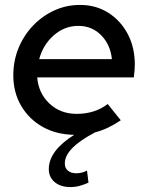

<svg xmlns="http://www.w3.org/2000/svg" viewBox="-20 -537 602 779"><path d="M266 222Q226 222 202 202Q178 182 178 149Q178 75 281 10Q209 9 153.5 -22Q98 -53 66 -107.5Q34 -162 34 -231Q34 -290 55 -341.5Q76 -393 113.5 -432.5Q151 -472 200 -494.5Q249 -517 305 -517Q369 -517 419 -485.5Q469 -454 498 -399.5Q527 -345 527 -275Q527 -265 526 -252.5Q525 -240 523 -223H131Q136 -159 180.5 -117Q225 -75 291 -75Q365 -75 417 -115L470 -49Q417 -13 366 0Q243 64 243 126Q243 145 255.5 155.5Q268 166 290 166Q313 166 333 155L339 204Q322 212 303.5 217Q285 222 266 222ZM139 -297H434Q428 -356 390.5 -394Q353 -432 298 -432Q242 -432 198.5 -394Q155 -356 139 -297Z"/></svg>

Font: Red Hat Display Medium
Style: Italic
Weight: 500
Italic angle: -12°
Designer: Pentagram, MCKL
Foundry: Pentagram, MCKL
Version: Version 1.023; ttfautohint (v1.8.3)